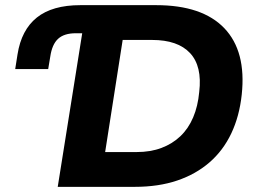

<svg xmlns="http://www.w3.org/2000/svg" viewBox="-20 -725 1006 745"><path d="M204 0 299 -596H274Q229 -596 205.5 -574.5Q182 -553 175 -505L167 -457H39L48 -514Q63 -609 123 -657Q183 -705 292 -705H586Q765 -705 850.5 -615.5Q936 -526 918 -358Q909 -274 877.5 -207.5Q846 -141 793 -95Q740 -49 667.5 -24.5Q595 0 503 0ZM388 -135H510Q564 -135 606.5 -151Q649 -167 680 -196.5Q711 -226 729.5 -269.5Q748 -313 753 -368Q765 -468 717.5 -519Q670 -570 570 -570H456Z"/></svg>

Font: Nunito Sans 8pt ExtraBold
Style: Italic
Weight: 800
Italic angle: -9°
Version: Version 3.101;gftools[0.9.27]